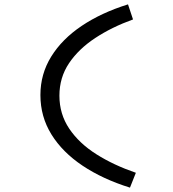

<svg xmlns="http://www.w3.org/2000/svg" viewBox="-20 -755 790 879"><path d="M575 104Q450 65 358 3.5Q266 -58 215.5 -139.5Q165 -221 165 -320Q165 -416 214.5 -496Q264 -576 354 -636.5Q444 -697 566 -735L589 -666Q492 -631 416 -581Q340 -531 296 -465.5Q252 -400 252 -317Q252 -233 297 -166Q342 -99 421 -49Q500 1 602 36Z"/></svg>

Font: Inconsolata ExtraExpanded
Style: Regular
Weight: 400
Width: 8
Monospace: yes
Designer: Raph Levien, Cyreal, Brenton Simpson
Foundry: Raph Levien, Cyreal, Google
Version: Version 3.001; ttfautohint (v1.8.2.53-6de2)